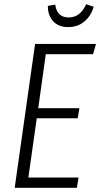

<svg xmlns="http://www.w3.org/2000/svg" viewBox="-20 -894 477 914"><path d="M437 -685 423 -636H198L162 -379H358L350 -331H155L115 -49H354L346 0H50L147 -685ZM208 -866 243 -872Q251 -811 307 -811Q336 -811 357 -828Q378 -845 390 -874L426 -862Q414 -819 382 -792Q350 -765 305 -765Q258 -765 232.5 -793.5Q207 -822 208 -866Z"/></svg>

Font: Fira Sans Extra Condensed Light
Style: Italic
Weight: 300
Width: 3
Italic angle: -8°
Designer: Carrois Corporate & Edenspiekermann AG
Foundry: Carrois Corporate GbR & Edenspiekermann AG
Version: Version 4.203